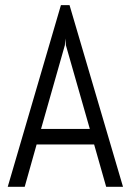

<svg xmlns="http://www.w3.org/2000/svg" viewBox="-20 -720 504 740"><path d="M342.8 -163.1H121.1L75.2 0H9.8L214.8 -700.2H248L454.1 0H389.2ZM138.2 -223.1H326.2L233.9 -545.9L231.9 -571.8L230 -545.9Z"/></svg>

Font: Abel
Style: Regular
Weight: 400
Designer: Matthew Desmond
Foundry: Matthew Desmond
Version: Version 1.002